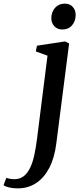

<svg xmlns="http://www.w3.org/2000/svg" viewBox="-142 -782 447 1057"><path d="M168 7.5Q158 88 128.8 143.2Q99.5 198.5 55.5 226.8Q11.5 255 -44 255Q-69 255 -90.8 250.2Q-112.5 245.5 -122.5 237.5L-107 197Q-100 200 -87.2 202.2Q-74.5 204.5 -64 204.5Q-32.5 204.5 -11.2 187.8Q10 171 24.2 141Q38.5 111 47.2 70Q56 29 62 -19.5L119.5 -475.5L55 -499L61.5 -530.5L216.5 -554L238.5 -542.5ZM200.5 -619.5Q174 -619.5 157 -637.8Q140 -656 140.5 -683.5Q141.5 -717.5 161.8 -739.8Q182 -762 214.5 -762Q242.5 -762 258.5 -744.2Q274.5 -726.5 274.5 -700.5Q274.5 -665.5 254.5 -642.5Q234.5 -619.5 200.5 -619.5Z"/></svg>

Font: Merriweather 48pt Medium
Style: Italic
Weight: 500
Italic angle: -7.8°
Version: Version 2.101